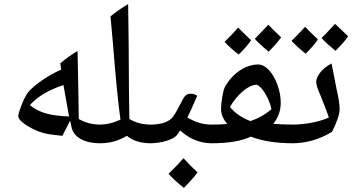

<svg xmlns="http://www.w3.org/2000/svg" viewBox="-20 -829 1704 926"><path d="M465 -138C471 -138 474 -141 474 -146V-220C474 -225 471 -228 465 -228C426 -228 391 -237 360 -255C359 -364 356 -474 354 -583C326 -567 304 -551 271 -524L275 -493C226 -472 169 -436 134 -403C120 -390 110 -378 105 -368C92 -346 68 -286 68 -269C68 -244 126 -211 166 -195C197 -184 218 -180 281 -174L318 -247L324 -221C332 -168 385 -138 465 -138ZM313 -267C290 -268 268 -270 246 -273C203 -279 162 -291 124 -322C159 -362 212 -394 286 -419C296 -364 305 -313 313 -267Z M457 -138C512 -138 550 -149 592 -174C620 -150 659 -138 710 -138C716 -138 719 -141 719 -146V-220C719 -225 716 -228 710 -228C669 -228 634 -237 604 -255C604 -295 602 -335 602 -385C601 -570 600 -723 598 -809C567 -791 539 -772 513 -750C517 -704 521 -659 525 -616C538 -451 550 -330 561 -252C527 -236 493 -228 457 -228C451 -228 449 -225 449 -220V-146C449 -141 451 -138 457 -138Z M702 -138C761 -138 816 -157 831 -175C837 -182 843 -190 849 -200C893 -159 945 -138 1003 -138C1008 -138 1011 -141 1011 -146V-220C1011 -225 1008 -228 1003 -228C959 -228 926 -238 884 -262C901 -297 916 -332 931 -367C922 -373 913 -377 901 -377C885 -377 873 -372 862 -350C832 -293 818 -266 804 -255C783 -237 749 -228 702 -228C696 -228 694 -225 694 -220V-146C694 -141 696 -138 702 -138ZM867 77C895 49 917 24 933 2C908 -20 886 -43 865 -66C845 -43 822 -19 793 9C811 30 835 52 867 77Z M1276 -580C1301 -605 1321 -628 1336 -649C1303 -680 1283 -700 1274 -710C1243 -677 1222 -654 1209 -642C1225 -623 1247 -603 1276 -580ZM1131 -566C1157 -591 1177 -614 1191 -635C1159 -665 1139 -685 1129 -696C1104 -669 1083 -646 1063 -627C1079 -610 1101 -589 1131 -566ZM995 -138C1079 -138 1139 -147 1190 -170C1246 -148 1314 -138 1398 -138C1403 -138 1406 -141 1406 -146V-220C1406 -225 1403 -228 1398 -228C1355 -228 1321 -230 1298 -232C1322 -262 1334 -296 1334 -333C1334 -361 1329 -390 1318 -420C1297 -479 1261 -518 1225 -518C1163 -518 1099 -473 1064 -408C1056 -393 1046 -335 1046 -304C1046 -279 1056 -255 1076 -231C1054 -229 1027 -228 995 -228C989 -228 986 -225 986 -219V-147C986 -141 989 -138 995 -138ZM1188 -245C1150 -259 1115 -282 1089 -313C1125 -375 1179 -420 1216 -420C1222 -420 1231 -414 1241 -403C1262 -379 1283 -336 1289 -302C1260 -277 1226 -258 1188 -245Z M1598 -584C1624 -609 1644 -632 1659 -654C1626 -685 1606 -705 1596 -714C1566 -681 1544 -658 1531 -646C1547 -627 1570 -607 1598 -584ZM1454 -570C1480 -596 1500 -618 1513 -639C1482 -669 1461 -689 1452 -700C1427 -673 1406 -651 1386 -632C1402 -615 1424 -594 1454 -570ZM1389 -138C1456 -138 1520 -156 1581 -193C1603 -235 1618 -278 1618 -301C1618 -322 1614 -353 1604 -396C1593 -453 1584 -497 1579 -523C1536 -500 1505 -464 1505 -433C1505 -420 1512 -399 1526 -368C1540 -332 1556 -293 1566 -262C1522 -242 1452 -228 1389 -228C1383 -228 1381 -225 1381 -220V-146C1381 -141 1383 -138 1389 -138Z"/></svg>

Font: Noto Naskh Arabic UI Medium
Style: Regular
Weight: 500
Designer: Monotype Design Team, David Williams, Mohamad Dakak and Nizar Qandah
Foundry: Monotype Imaging Inc.
Version: Version 2.014